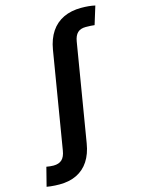

<svg xmlns="http://www.w3.org/2000/svg" viewBox="-279 -835 837 1133"><g transform="rotate(-15 139.5 -268.0)"><path d="M-59.6 218.3Q-73.7 218.3 -87.4 217.5Q-101.1 216.8 -113.8 215.3Q-126.5 213.9 -137.7 211.9L-108.4 97.2Q-99.6 99.1 -86.9 100.3Q-74.2 101.6 -65.4 101.6Q-32.2 101.6 -13.9 84.5Q4.4 67.4 10.3 29.8L107.9 -560.1Q118.7 -624 147.9 -667.5Q177.2 -710.9 223.9 -733.2Q270.5 -755.4 332.5 -755.4Q356.4 -755.4 377 -753.4Q397.5 -751.5 417 -747.1L382.8 -636.2Q373 -637.7 359.1 -638.4Q345.2 -639.2 329.1 -639.2Q296.9 -639.2 279.3 -622.3Q261.7 -605.5 255.9 -569.8L157.2 25.9Q147 88.4 118.9 131.3Q90.8 174.3 45.9 196.3Q1 218.3 -59.6 218.3Z"/></g></svg>

Font: Inter 17pt
Style: Bold Italic
Weight: 700
Italic angle: -9.3988°
Version: Version 4.001;git-66647c0bb